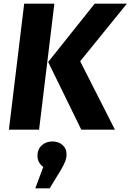

<svg xmlns="http://www.w3.org/2000/svg" viewBox="-20 -713 718 1056"><path d="M195 0H29L113 -693H279ZM245 -372 501 -693H678L421 -376L612 0H427ZM218 205Q186 182 186 143Q186 108 209.5 86.5Q233 65 269 65Q302 65 324 84.5Q346 104 346 135Q346 157 337.5 177.5Q329 198 316 220L253 323H174Z"/></svg>

Font: Szlgxwxxxixliatcpuztgldltzi
Style: Regular
Weight: 700
Italic angle: -8°
Designer: Carrois Corporate & Edenspiekermann
Foundry: Carrois Corporate GbR & Edenspiekermann AG
Version: Version 2.001